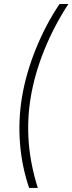

<svg xmlns="http://www.w3.org/2000/svg" viewBox="-20 -785 358 949"><path d="M88.4 -303.2Q107.9 -421.4 157 -542.7Q206.1 -664.1 274.4 -765.1H317.9Q246.1 -655.3 198.2 -536.1Q150.4 -417 131.8 -303.2Q94.7 -82.5 167 144H124Q87.9 38.1 78.9 -75.7Q69.8 -189.5 88.4 -303.2Z"/></svg>

Font: Inter Display ExtraLight
Style: Italic
Weight: 200
Italic angle: -9.39999°
Designer: Rasmus Andersson
Foundry: rsms
Version: Version 4.000;git-a52131595